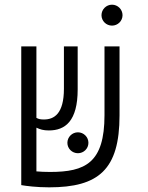

<svg xmlns="http://www.w3.org/2000/svg" viewBox="-20 -782 626 811"><path d="M187.5 9.3C396.5 9.3 484.9 -65.4 484.9 -294.9V-585.9H421.4V-295.9C421.4 -93.8 340.3 -55.7 191.4 -55.7C169.4 -55.7 149.9 -56.6 133.8 -58.1V-242.7C149.4 -235.4 163.1 -231 186.5 -231C255.4 -231 308.1 -270.5 308.1 -404.3V-585.9H250V-407.2C250 -301.3 208.5 -277.3 165.5 -277.3C151.9 -277.3 143.1 -278.8 133.8 -284.2V-585.9H69.8V0H70.3C89.8 3.4 134.3 9.3 187.5 9.3ZM309.1 -134.8C333.5 -134.8 353.5 -154.3 353.5 -178.7C353.5 -203.1 333.5 -223.1 309.1 -223.1C284.7 -223.1 264.6 -203.1 264.6 -178.7C264.6 -154.3 284.7 -134.8 309.1 -134.8ZM453.1 -673.8C477.5 -673.8 497.6 -693.4 497.6 -717.8C497.6 -742.2 477.5 -762.2 453.1 -762.2C428.7 -762.2 408.7 -742.2 408.7 -717.8C408.7 -693.4 428.7 -673.8 453.1 -673.8Z"/></svg>

Font: Cascadia Code Light
Style: Regular
Weight: 300
Monospace: yes
Designer: Aaron Bell
Foundry: Saja Typeworks
Version: Version 2404.023